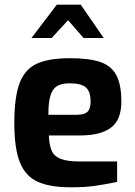

<svg xmlns="http://www.w3.org/2000/svg" viewBox="-20 -793 577 818"><path d="M41 -268Q41 -378 63 -437.5Q85 -497 135.5 -521Q186 -545 278 -545Q360 -545 407 -529Q454 -513 475.5 -473Q497 -433 497 -360Q497 -282 452.5 -249Q408 -216 323 -216H188Q190 -173 201 -149.5Q212 -126 240 -115.5Q268 -105 322 -105H479V-18Q426 -7 383 -1Q340 5 283 5Q192 5 140 -19Q88 -43 64.5 -102Q41 -161 41 -268ZM308 -304Q339 -304 352.5 -316.5Q366 -329 366 -359Q366 -403 346 -420.5Q326 -438 278 -438Q243 -438 223.5 -426.5Q204 -415 195 -386Q186 -357 186 -304ZM222 -773H324L422 -631H336L270 -707L200 -631H114Z"/></svg>

Font: Exo
Style: Bold
Weight: 700
Designer: Natanael Gama
Foundry: Natanael Gama
Version: Version 1.500; ttfautohint (v1.6)